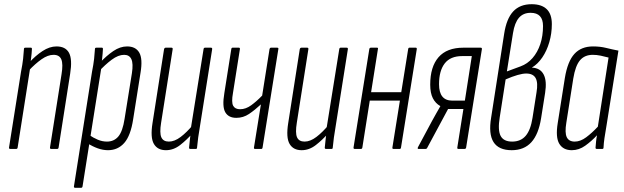

<svg xmlns="http://www.w3.org/2000/svg" viewBox="-20 -709 2969 914"><path d="M224 0Q217 0 218 -7L273 -356Q281 -404 272 -426Q263 -448 235 -448Q208 -448 178 -427Q148 -406 116 -372L119 -411Q149 -444 182.5 -466Q216 -488 249 -488Q292 -488 308.5 -457.5Q325 -427 314 -358L259 -7Q258 0 252 0ZM29 0Q22 0 23 -7L80 -367Q87 -402 90 -429Q93 -456 94 -476Q94 -482 101 -482H127Q132 -482 132 -476Q131 -454 127.5 -428Q124 -402 122 -386L123 -382L64 -7Q63 0 57 0Z M494 6Q470 6 445 -3Q420 -12 397 -27L404 -67Q424 -53 445.5 -44Q467 -35 489 -35Q523 -35 543.5 -59.5Q564 -84 573 -143L608 -361Q615 -406 605.5 -427Q596 -448 571 -448Q543 -448 511.5 -424.5Q480 -401 448 -366L452 -407Q487 -444 519.5 -466Q552 -488 585 -488Q626 -488 643 -458.5Q660 -429 649 -363L614 -142Q602 -63 571.5 -28.5Q541 6 494 6ZM338 185Q331 185 332 178L418 -367Q425 -402 428 -429Q431 -456 432 -476Q432 -482 439 -482H465Q470 -482 470 -476Q469 -454 466 -428.5Q463 -403 460 -388L462 -384L373 178Q372 185 366 185Z M770 6Q730 6 712.5 -24Q695 -54 706 -123L761 -475Q763 -482 769 -482H796Q803 -482 802 -475L747 -125Q739 -76 748 -55.5Q757 -35 784 -35Q811 -35 840 -57Q869 -79 899 -115L897 -75Q869 -43 837.5 -18.5Q806 6 770 6ZM886 0Q880 0 880 -6Q882 -28 885 -54Q888 -80 891 -97L889 -101L949 -475Q950 -482 956 -482H984Q991 -482 990 -475L933 -115Q927 -81 923.5 -54.5Q920 -28 918 -6Q918 0 912 0Z M1194 0Q1188 0 1189 -7L1222 -212Q1193 -185 1165.5 -166.5Q1138 -148 1105 -148Q1068 -148 1052.5 -174.5Q1037 -201 1048 -266L1081 -475Q1082 -482 1087 -482H1117Q1123 -482 1122 -475L1089 -266Q1081 -222 1090 -205.5Q1099 -189 1123 -189Q1150 -189 1176 -208Q1202 -227 1228 -254L1263 -475Q1265 -482 1270 -482H1299Q1307 -482 1305 -475L1230 -7Q1229 0 1224 0Z M1416 6Q1376 6 1358.5 -24Q1341 -54 1352 -123L1407 -475Q1409 -482 1415 -482H1442Q1449 -482 1448 -475L1393 -125Q1385 -76 1394 -55.5Q1403 -35 1430 -35Q1457 -35 1486 -57Q1515 -79 1545 -115L1543 -75Q1515 -43 1483.5 -18.5Q1452 6 1416 6ZM1532 0Q1526 0 1526 -6Q1528 -28 1531 -54Q1534 -80 1537 -97L1535 -101L1595 -475Q1596 -482 1602 -482H1630Q1637 -482 1636 -475L1579 -115Q1573 -81 1569.5 -54.5Q1566 -28 1564 -6Q1564 0 1558 0Z M1853 0Q1847 0 1848 -7L1923 -475Q1924 -482 1929 -482H1959Q1965 -482 1964 -475L1889 -7Q1888 0 1883 0ZM1669 0Q1662 0 1663 -7L1738 -475Q1739 -482 1746 -482H1775Q1781 -482 1779 -475L1705 -7Q1704 0 1698 0ZM1735 -230 1741 -270H1899L1893 -230Z M1972 0Q1969 0 1968.5 -2Q1968 -4 1969 -7L2036 -132Q2046 -151 2056 -168Q2066 -185 2076 -203V-204Q2053 -217 2040.5 -241.5Q2028 -266 2028 -306Q2028 -391 2067.5 -436.5Q2107 -482 2186 -482H2268Q2275 -482 2274 -475L2199 -7Q2198 0 2191 0H2162Q2156 0 2157 -7L2186 -190H2113L2013 -4Q2011 0 2006 0ZM2133 -230H2193L2226 -442H2180Q2124 -442 2097 -407Q2070 -372 2070 -308Q2070 -230 2133 -230Z M2416 6Q2354 6 2329.5 -32.5Q2305 -71 2318 -149L2380 -548Q2391 -620 2423 -654.5Q2455 -689 2511 -689Q2558 -689 2582.5 -665.5Q2607 -642 2607 -594Q2607 -550 2595 -508.5Q2583 -467 2561.5 -435.5Q2540 -404 2513 -388V-387Q2552 -385 2568 -354.5Q2584 -324 2575 -267L2556 -147Q2544 -70 2509.5 -32Q2475 6 2416 6ZM2418 -35Q2459 -35 2482.5 -62.5Q2506 -90 2515 -148L2534 -269Q2542 -315 2530 -337Q2518 -359 2485 -359Q2452 -359 2387 -331L2359 -151Q2349 -90 2363 -62.5Q2377 -35 2418 -35ZM2393 -369 2458 -393Q2491 -405 2515 -432.5Q2539 -460 2552 -499Q2565 -538 2565 -585Q2565 -648 2506 -648Q2471 -648 2450.5 -624.5Q2430 -601 2422 -551Z M2702 6Q2661 6 2642.5 -24.5Q2624 -55 2635 -123L2669 -338Q2682 -417 2714.5 -452.5Q2747 -488 2803 -488Q2837 -488 2865 -481Q2893 -474 2924 -468L2868 -116Q2861 -75 2857.5 -51.5Q2854 -28 2853 -6Q2853 0 2847 0H2821Q2815 0 2815 -6Q2816 -20 2817.5 -35Q2819 -50 2822 -65Q2796 -37 2766 -15.5Q2736 6 2702 6ZM2716 -35Q2743 -35 2770.5 -55.5Q2798 -76 2826 -106L2877 -435Q2859 -440 2839.5 -444Q2820 -448 2802 -448Q2763 -448 2741 -422Q2719 -396 2709 -335L2676 -125Q2668 -77 2678 -56Q2688 -35 2716 -35Z"/></svg>

Font: Sofia Sans Extra Condensed Light
Style: Italic
Weight: 300
Italic angle: -9°
Version: Version 4.100